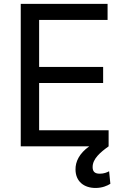

<svg xmlns="http://www.w3.org/2000/svg" viewBox="-20 -747 639 980"><path d="M85.9 0H435.4C384.6 36.2 364.7 78.1 365.4 118.6C366.1 179.7 409.1 212.4 467.7 212.4C501.8 212.4 527.7 201 543.3 191.1L536.9 127.1C527 132.8 510.3 139.6 489.3 139.6C461.6 139.6 452.8 126.8 452.8 105.5C452.8 63.6 491.8 30.5 534.4 0V-82H179.7V-323.2H506.4V-405.5H179.7V-645.2H529.1V-727.3H85.9Z"/></svg>

Font: GiG Sans Text
Style: Regular
Weight: 400
Designer: Andreas Faust
Version: Version 1.100;FEAKit 1.0